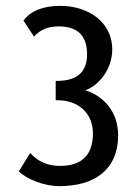

<svg xmlns="http://www.w3.org/2000/svg" viewBox="-20 -627 476 655"><path d="M383 -165C383 -246 334 -299 271 -319C319 -336 363 -393 363 -458C363 -551 282 -607 186 -607C127 -607 85 -590 60 -557L96 -502C117 -526 145 -537 180 -537C245 -537 277 -505 277 -442C277 -381 243 -351 174 -351H170V-285H177C247 -285 297 -241 297 -172C297 -98 259 -61 184 -61C143 -61 109 -76 83 -105L44 -42C72 -16 129 8 183 8C303 8 383 -49 383 -165Z"/></svg>

Font: linja pona
Style: Regular
Weight: 400
Foundry: jan Same & David A Roberts
Version: Version 4.9